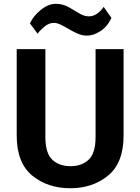

<svg xmlns="http://www.w3.org/2000/svg" viewBox="-20 -967 732 1001"><path d="M67.1 -260.7Q67.1 -118.2 147.7 -51.9Q228.3 14.4 346.2 14.4Q463.6 14.4 543.9 -51.9Q624.3 -118.2 624.3 -260.7V-710.9H478.3V-252.7Q478.3 -168.5 442.3 -134.5Q406.2 -100.6 347.4 -100.6Q288.6 -100.6 252.6 -134.4Q216.6 -168.2 216.6 -252.7V-710.9H67.1ZM136 -845.2 176 -791.3Q186.8 -806.9 210.7 -827.3Q234.6 -847.7 261 -847.7Q277.8 -847.7 297.7 -837.8Q317.6 -827.9 336.4 -816.7Q353.8 -805.9 380.5 -793.6Q407.2 -781.2 434.3 -781.2Q467 -781.2 503.4 -804.7Q539.8 -828.1 561 -873.5L520.5 -931.2Q507.3 -911.1 487.1 -896.5Q466.8 -881.8 443.6 -881.8Q420.7 -881.8 397.2 -895Q373.8 -908.2 356.9 -918.9Q335.7 -932.9 314.8 -939.9Q293.9 -947 270.5 -947Q232.2 -947 193.4 -915.9Q154.5 -884.8 136 -845.2Z"/></svg>

Font: Roboto Flex
Style: Regular
Weight: 400
Designer: Berlow after Robertson
Foundry: Google
Version: Version 3.200;gftools[0.9.32]